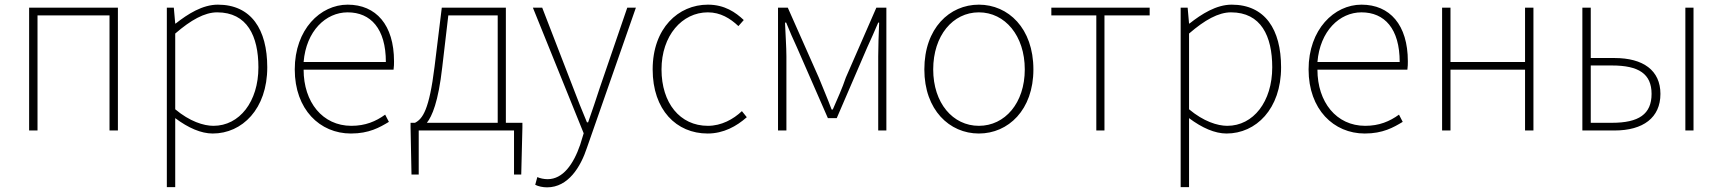

<svg xmlns="http://www.w3.org/2000/svg" viewBox="-20 -560 7393 824"><path d="M105 0H141V-494H450V0H486V-527H105Z M696 243H732V-53C788 -11 843 13 893 13C1019 13 1127 -92 1127 -271C1127 -434 1058 -540 915 -540C849 -540 786 -500 734 -459H732L726 -527H696ZM896 -20C854 -20 794 -39 732 -91V-416C799 -474 858 -507 912 -507C1041 -507 1089 -405 1089 -271C1089 -124 1008 -20 896 -20Z M1486 13C1564 13 1609 -13 1649 -37L1633 -68C1593 -39 1548 -20 1488 -20C1364 -20 1283 -122 1283 -261H1669C1671 -275 1671 -286 1671 -297C1671 -453 1594 -540 1472 -540C1355 -540 1245 -434 1245 -262C1245 -90 1353 13 1486 13ZM1283 -294C1294 -427 1378 -507 1472 -507C1571 -507 1636 -437 1636 -294Z M1878 -272 1904 -494H2116V-33H1812C1834 -61 1861 -121 1878 -272ZM1777 0H2186V189H2217L2222 -13V-33H2151V-527H1876L1845 -274C1822 -88 1794 -50 1761 -33H1742V-13L1746 189H1777Z M2328 244C2419 244 2472 156 2499 74L2709 -527H2672L2554 -183C2539 -138 2521 -82 2504 -35H2499C2479 -82 2457 -138 2440 -183L2307 -527H2267L2485 12L2470 61C2441 145 2396 209 2330 209C2314 209 2297 205 2286 200L2277 233C2290 240 2310 244 2328 244Z M3017 13C3085 13 3141 -18 3185 -57L3164 -83C3127 -48 3076 -20 3018 -20C2898 -20 2819 -118 2819 -262C2819 -407 2907 -507 3018 -507C3072 -507 3114 -481 3149 -448L3172 -474C3137 -507 3090 -540 3018 -540C2891 -540 2781 -439 2781 -262C2781 -88 2883 13 3017 13Z M3319 0H3355V-318C3355 -357 3351 -412 3349 -463H3354C3369 -425 3384 -392 3400 -357L3533 -53H3571L3702 -357C3718 -392 3733 -425 3749 -463H3753C3751 -412 3749 -357 3749 -318V0H3784V-527H3741L3610 -227C3595 -182 3574 -136 3554 -90H3549C3532 -136 3512 -182 3494 -227L3361 -527H3319Z M4181 13C4307 13 4415 -88 4415 -262C4415 -439 4307 -540 4181 -540C4055 -540 3947 -439 3947 -262C3947 -88 4055 13 4181 13ZM4181 -20C4069 -20 3985 -118 3985 -262C3985 -407 4069 -507 4181 -507C4293 -507 4378 -407 4378 -262C4378 -118 4293 -20 4181 -20Z M4685 0H4720V-494H4914V-527H4492V-494H4685Z M5047 243H5083V-53C5139 -11 5194 13 5244 13C5370 13 5478 -92 5478 -271C5478 -434 5409 -540 5266 -540C5200 -540 5137 -500 5085 -459H5083L5077 -527H5047ZM5247 -20C5205 -20 5145 -39 5083 -91V-416C5150 -474 5209 -507 5263 -507C5392 -507 5440 -405 5440 -271C5440 -124 5359 -20 5247 -20Z M5837 13C5915 13 5960 -13 6000 -37L5984 -68C5944 -39 5899 -20 5839 -20C5715 -20 5634 -122 5634 -261H6020C6022 -275 6022 -286 6022 -297C6022 -453 5945 -540 5823 -540C5706 -540 5596 -434 5596 -262C5596 -90 5704 13 5837 13ZM5634 -294C5645 -427 5729 -507 5823 -507C5922 -507 5987 -437 5987 -294Z M6169 0H6205V-261H6525V0H6561V-527H6525V-294H6205V-527H6169Z M6771 0H6909C7032 0 7106 -55 7106 -157C7106 -258 7032 -311 6909 -311H6807V-527H6771ZM6807 -33V-279H6898C7013 -279 7068 -243 7068 -157C7068 -70 7013 -33 6898 -33ZM7213 0H7248V-527H7213Z"/></svg>

Font: Source Han Sans JP ExtraLight
Style: Regular
Weight: 250
Designer: Ryoko NISHIZUKA 西塚涼子 (kana, bopomofo & ideographs); Paul D. Hunt (Latin, Greek & Cyrillic); Sandoll Communications 산돌커뮤니
Foundry: Adobe
Version: Version 2.001;hotconv 1.0.107;makeotfexe 2.5.65593